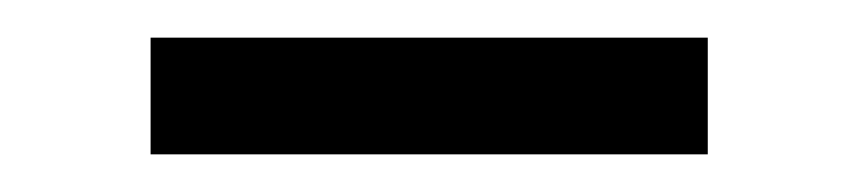

<svg xmlns="http://www.w3.org/2000/svg" viewBox="-20 -663 456 102"><path d="M60 -643H356V-581H60Z"/></svg>

Font: PT Sans
Style: Regular
Weight: 400
Version: Version 2.003W OFL; ttfautohint (v1.6)